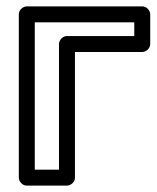

<svg xmlns="http://www.w3.org/2000/svg" viewBox="-20 -557 491 602"><path d="M89 -487H401V-444H190C174.9 -444 165 -429.7 165 -419V-25H89ZM64 -537C53.3 -537 39 -527.1 39 -512V0C39 10.7 48.9 25 64 25H190C200.7 25 215 15.1 215 0V-394H426C436.7 -394 451 -403.9 451 -419V-512C451 -522.7 441.1 -537 426 -537Z"/></svg>

Font: Fog Sans
Style: Outline
Weight: 700
Foundry: Intel Corporation
Version: Version 1.00